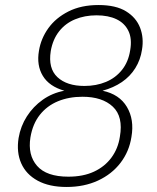

<svg xmlns="http://www.w3.org/2000/svg" viewBox="-20 -732 624 764"><path d="M245 12Q176 12 130 -13Q84 -38 64.5 -82Q45 -126 54 -183Q62 -230 87 -269Q112 -308 150 -335Q188 -362 236 -371Q176 -388 150.5 -430Q125 -472 135 -530Q143 -579 172.5 -620Q202 -661 252.5 -686.5Q303 -712 372 -712Q441 -712 481.5 -687Q522 -662 537.5 -621.5Q553 -581 545 -534Q539 -494 518.5 -461Q498 -428 465 -405.5Q432 -383 388 -371Q455 -357 485 -306.5Q515 -256 503 -187Q494 -129 459.5 -84Q425 -39 370 -13.5Q315 12 245 12ZM252 -29Q311 -29 354 -49Q397 -69 423.5 -105Q450 -141 457 -188Q471 -268 429 -307.5Q387 -347 308 -347Q254 -347 210.5 -329Q167 -311 138.5 -275Q110 -239 101 -185Q90 -115 127.5 -72Q165 -29 252 -29ZM316 -390Q363 -390 401.5 -406Q440 -422 465.5 -454Q491 -486 498 -532Q506 -578 491 -609Q476 -640 443.5 -655.5Q411 -671 364 -671Q317 -671 278.5 -655Q240 -639 215 -607Q190 -575 182 -529Q171 -460 208.5 -425Q246 -390 316 -390Z"/></svg>

Font: DM Sans 10pt ExtraLight
Style: Italic
Weight: 250
Italic angle: -10°
Version: Version 4.004;gftools[0.9.30]